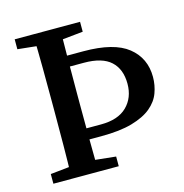

<svg xmlns="http://www.w3.org/2000/svg" viewBox="-94 -699 753 786"><g transform="rotate(-15 282.5 -306.0)"><path d="M161 -557 37 -570V-612H314V-570L187 -557ZM161 -54H190L314 -41V0H37V-41ZM118 -285V-326Q118 -397 117.5 -468.5Q117 -540 115 -612H228Q227 -541 226.5 -470Q226 -399 226 -328V-285Q226 -216 226.5 -142.5Q227 -69 228 0H115Q117 -69 117.5 -140.5Q118 -212 118 -285ZM544 -317Q544 -282 532 -249.5Q520 -217 490 -192Q460 -167 408 -152Q356 -137 276 -137H174V-184H288Q361 -184 398.5 -221Q436 -258 436 -317Q436 -379 399.5 -412.5Q363 -446 286 -446H174V-492H296Q425 -492 484.5 -444.5Q544 -397 544 -317Z"/></g></svg>

Font: Lisu Bosa SemiBold
Style: Regular
Weight: 600
Designer: David Morse, Annie Olsen, Victor Gaultney, Frank Grießhammer (Latin)
Foundry: SIL International
Version: Version 2.000